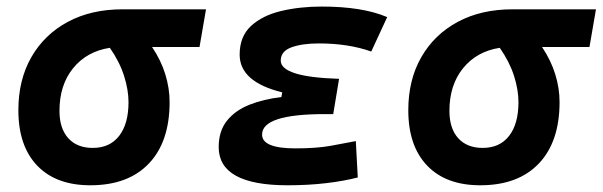

<svg xmlns="http://www.w3.org/2000/svg" viewBox="-20 -547 1811 577"><path d="M251.5 9.8Q148.4 9.8 91.8 -49.3Q35.2 -108.4 35.2 -215.8Q35.2 -307.1 74.2 -375.2Q113.3 -443.4 183.6 -481.2Q253.9 -519 348.1 -519H599.1L579.6 -405.8H437Q463.9 -365.7 476.8 -323.7Q489.7 -281.7 489.7 -240.2Q489.7 -121.1 427.5 -55.7Q365.2 9.8 251.5 9.8ZM310.1 -403.3Q240.7 -392.6 199.7 -342Q158.7 -291.5 158.7 -213.9Q158.7 -161.1 185.1 -131.8Q211.4 -102.5 258.8 -102.5Q310.1 -102.5 338.1 -138.7Q366.2 -174.8 366.2 -240.2Q366.2 -276.9 352.8 -319.1Q339.4 -361.3 310.1 -403.3Z M844.2 9.8Q637.2 9.8 637.2 -105Q637.2 -153.3 662.1 -184.3Q687 -215.3 729.5 -232.2Q772 -249 825.7 -255.4L828.1 -269.5Q700.2 -300.8 700.2 -382.8Q700.2 -437.5 734.4 -469Q768.6 -500.5 824.7 -513.9Q880.9 -527.3 946.8 -527.3Q1069.3 -527.3 1143.6 -495.6L1095.7 -392.1Q1027.3 -416.5 938 -416.5Q888.2 -416.5 856 -404.8Q823.7 -393.1 823.7 -364.7Q823.7 -340.8 866.5 -326.9Q909.2 -313 999 -310.1L981.4 -204.1H956.1Q767.6 -204.1 767.6 -142.6Q767.6 -101.1 867.7 -101.1Q930.2 -101.1 972.7 -108.6Q1015.1 -116.2 1049.3 -123L1055.2 -13.7Q1013.7 -2.9 960.2 3.4Q906.7 9.8 844.2 9.8Z M1423.3 9.8Q1320.3 9.8 1263.7 -49.3Q1207 -108.4 1207 -215.8Q1207 -307.1 1246.1 -375.2Q1285.2 -443.4 1355.5 -481.2Q1425.8 -519 1520 -519H1771L1751.5 -405.8H1608.9Q1635.7 -365.7 1648.7 -323.7Q1661.6 -281.7 1661.6 -240.2Q1661.6 -121.1 1599.4 -55.7Q1537.1 9.8 1423.3 9.8ZM1481.9 -403.3Q1412.6 -392.6 1371.6 -342Q1330.6 -291.5 1330.6 -213.9Q1330.6 -161.1 1356.9 -131.8Q1383.3 -102.5 1430.7 -102.5Q1481.9 -102.5 1510 -138.7Q1538.1 -174.8 1538.1 -240.2Q1538.1 -276.9 1524.7 -319.1Q1511.2 -361.3 1481.9 -403.3Z"/></svg>

Font: CaskaydiaCove NFP SemiBold
Style: Italic
Weight: 600
Italic angle: -10°
Designer: Aaron Bell
Foundry: Saja Typeworks
Version: Version 2111.001; VTT 6.35;Nerd Fonts 3.1.1